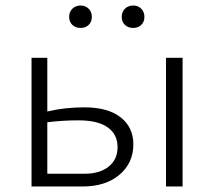

<svg xmlns="http://www.w3.org/2000/svg" viewBox="-20 -674 774 694"><path d="M230 -613Q230 -631 241.5 -642.5Q253 -654 271 -654Q289 -654 300.5 -642.5Q312 -631 312 -613Q312 -595 300.5 -584Q289 -573 271 -573Q253 -573 241.5 -584Q230 -595 230 -613ZM502 -613Q502 -595 490.5 -584Q479 -573 462 -573Q443 -573 431.5 -584Q420 -595 420 -613Q420 -631 431.5 -642.5Q443 -654 462 -654Q479 -654 490.5 -642.5Q502 -631 502 -613ZM462 -152Q462 -85 412 -42.5Q362 0 279 0H94V-465H151V-271Q213 -286 285 -286Q370 -286 416 -250Q462 -214 462 -152ZM640 -465V0H580V-465ZM405 -142Q405 -188 369.5 -213.5Q334 -239 264 -239Q205 -239 151 -232V-46H286Q341 -46 373 -72Q405 -98 405 -142Z"/></svg>

Font: Ysabeau SC Semilight
Style: Regular
Weight: 300
Designer: Christian Thalmann (Catharsis Fonts)
Version: Version 0.003